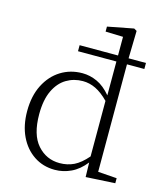

<svg xmlns="http://www.w3.org/2000/svg" viewBox="-119 -890 855 995"><g transform="rotate(15 308.0 -393.0)"><path d="M430.2 -101.1V-398.9Q394.5 -435.1 361.1 -451.4Q327.6 -467.8 291 -467.8Q243.2 -467.8 203.4 -444.1Q163.6 -420.4 139.9 -370.6Q116.2 -320.8 116.2 -244.1Q116.2 -133.8 164.1 -79.8Q211.9 -25.9 283.2 -25.9Q325.2 -25.9 359.9 -42.7Q394.5 -59.6 430.2 -101.1ZM488.8 -34.2 589.8 -26.9V0L433.1 8.8L431.2 -68.8Q396.5 -24.9 354.7 -5.4Q313 14.2 268.1 14.2Q204.6 14.2 155.8 -18.6Q106.9 -51.3 79.3 -109.1Q51.8 -167 51.8 -243.2Q51.8 -324.7 81.8 -383.8Q111.8 -442.9 163.1 -474.9Q214.4 -506.8 278.8 -506.8Q319.3 -506.8 358.2 -489Q397 -471.2 432.1 -429.2V-610.8H226.1V-643.1H432.1V-743.2L337.9 -746.1V-772.9L477.1 -799.8L492.2 -791L488.8 -643.1H582V-610.8H488.8Z"/></g></svg>

Font: Source Han Serif CN ExtraLight
Style: Regular
Weight: 250
Designer: Ryoko NISHIZUKA  (kana & ideographs); Frank Grießhammer (Latin, Greek & Cyrillic); Wenlong ZHANG  (bopomofo); Sandoll Co
Foundry: Adobe Systems Incorporated
Version: Version 1.001;PS 1.001;hotconv 16.6.54;makeotf.lib2.5.65590